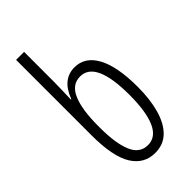

<svg xmlns="http://www.w3.org/2000/svg" viewBox="-239 -825 900 900"><g transform="rotate(-45 211.5 -375.0)"><path d="M219 10Q146 10 106 -54.5Q66 -119 66 -260V-760H119V-566Q119 -542 118 -511Q117 -480 116 -447H119Q154 -542 235 -542Q304 -542 342 -472Q380 -402 380 -267Q380 -185 362.5 -122.5Q345 -60 309.5 -25Q274 10 219 10ZM221 -40Q274 -40 300 -98.5Q326 -157 326 -268Q326 -493 223 -493Q169 -493 144 -435Q119 -377 119 -269V-259Q119 -153 143 -96.5Q167 -40 221 -40Z"/></g></svg>

Font: Noto Sans ExtraCondensed Light
Style: Regular
Weight: 300
Width: 2
Designer: Monotype Design Team
Foundry: Monotype Imaging Inc.
Version: Version 2.013; ttfautohint (v1.8.4.7-5d5b)